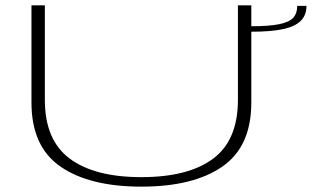

<svg xmlns="http://www.w3.org/2000/svg" viewBox="-20 -694 1164 717"><path d="M508 3Q702 3 810.2 -71.8Q918.5 -146.5 918.5 -311V-674H868.5V-321Q868.5 -170.5 775.8 -101.5Q683 -32.5 508 -32.5Q333 -32.5 240.2 -101.8Q147.5 -171 147.5 -321V-674H97.5V-311Q97.5 -146.5 206 -71.8Q314.5 3 508 3ZM917 -596V-575.5Q992 -575.5 1037 -585.2Q1082 -595 1103.2 -616.2Q1124.5 -637.5 1124.5 -672H1090Q1090 -644 1074.8 -627.5Q1059.5 -611 1021.8 -603.5Q984 -596 917 -596Z"/></svg>

Font: Anybody ExtraExpanded ExtraLight
Style: Regular
Weight: 250
Width: 8
Version: Version 1.113;gftools[0.9.25]